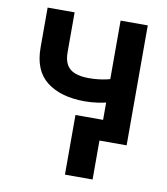

<svg xmlns="http://www.w3.org/2000/svg" viewBox="-81 -614 748 860"><g transform="rotate(10 292.5 -184.5)"><path d="M521.7 -545.5V0H398.1V-545.5ZM463.8 -299V-193.9Q442.8 -184.7 416.4 -177.4Q389.9 -170.1 360.6 -165.8Q331.3 -161.6 302.2 -161.6Q192.8 -161.6 129.4 -210.8Q66.1 -259.9 66.1 -364.3V-546.2H188.9V-364.3Q188.9 -329.2 201.3 -307.9Q213.8 -286.6 239 -276.8Q264.2 -267 302.2 -267Q344.8 -267 383.2 -275.6Q421.5 -284.1 463.8 -299ZM398.1 -94.1V177.2H272.4V-94.1Z"/></g></svg>

Font: InterMG SemiBold
Style: Regular
Weight: 600
Designer: Rasmus Andersson
Foundry: rsms
Version: Version 3.019;December 26, 2023;FontCreator 15.0.0.2955 64-b